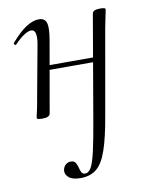

<svg xmlns="http://www.w3.org/2000/svg" viewBox="-78 -453 614 786"><g transform="rotate(-10 229.0 -60.0)"><path d="M193.6 275Q160 275 144.8 261.6Q129.6 248.2 132 231.6Q134.8 216.4 144.3 208.8Q153.8 201.2 165 201.2Q178.6 201.2 184.4 209.9Q190.2 218.6 193 230.5Q195.8 242.4 200.1 251.1Q204.4 259.8 215 259.8Q230.6 259.8 241 240.5Q251.4 221.2 261.5 176.8Q271.6 132.4 284.4 58L359.6 -379.6Q362.2 -394.8 390.8 -394.8Q406 -394.8 410.1 -393Q414.2 -391.2 414.2 -388.4Q414.2 -385.2 409.2 -362.4Q404.2 -339.6 399.2 -312.8L337.4 38Q322 129.4 304 181.3Q286 233.2 260 254.1Q234 275 193.6 275ZM82.4 8Q68.2 8 63.6 6.3Q59 4.6 59 1.6Q59 -1.6 64.5 -24.8Q70 -48 74 -74L115 -297Q124.8 -355.6 98.4 -355.6Q86.8 -355.6 68.7 -344Q50.6 -332.4 29.2 -310Q26.2 -306 21.8 -310.5Q17.4 -315 21.2 -318.2Q54.8 -357.2 83.4 -376.1Q112 -395 137.6 -395Q162.4 -395 168.8 -373.3Q175.2 -351.6 165.6 -299.4L114.4 -7.2Q111.8 8 82.4 8ZM119 -183.4 122.8 -202.6H355.2L352.2 -183.4Z"/></g></svg>

Font: Cormorant Light
Style: Italic
Weight: 300
Italic angle: -10°
Designer: Christian Thalmann (Catharsis Fonts)
Foundry: Catharsis Fonts
Version: Version 4.000